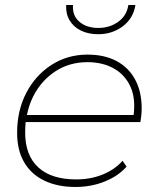

<svg xmlns="http://www.w3.org/2000/svg" viewBox="-20 -740 633 763"><path d="M280 3Q208 3 155.5 -22.5Q103 -48 75.5 -96Q48 -144 48 -212Q48 -301 84.5 -371Q121 -441 184.5 -482Q248 -523 328 -523Q395 -523 443 -497.5Q491 -472 517 -424Q543 -376 543 -309Q543 -295 541.5 -281Q540 -267 538 -255H82Q80 -235 80 -213Q80 -123 132 -75Q184 -27 283 -27Q340 -27 388 -46.5Q436 -66 467 -101L483 -78Q451 -41 397 -19Q343 3 280 3ZM87 -283H511Q519 -347 500 -392Q479 -441 434 -467Q389 -493 327 -493Q256 -493 200 -456.5Q144 -420 112 -357Q95 -323 87 -283ZM370 -604Q332 -604 302.5 -618Q273 -632 257 -658.5Q241 -685 243 -720H270Q267 -678 295.5 -653.5Q324 -629 371 -629Q416 -629 450 -653.5Q484 -678 490 -720H518Q510 -667 468 -635.5Q426 -604 370 -604Z"/></svg>

Font: Montserrat Thin ExtraLight
Style: Italic
Weight: 250
Italic angle: -11.3°
Version: Version 9.000